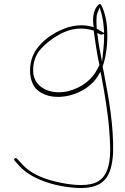

<svg xmlns="http://www.w3.org/2000/svg" viewBox="-20 -677 627 961"><path d="M51 122C51 124 52 126 53 127L81 158C135 214 240 257 371 264C504 268 538 205 546 91C550 -45 524 -188 501 -307L498 -323C497 -327 495 -335 494 -343V-346L495 -348C510 -391 519 -454 517 -513C517 -548 511 -584 504 -607C496 -635 486 -659 479 -657C478 -657 476 -656 474 -654C453 -637 442 -599 447 -556L449 -541L434 -545C347 -566 263 -522 215 -485C175 -453 145 -415 135 -367C124 -313 133 -267 158 -235C189 -202 244 -181 323 -198C389 -213 442 -251 470 -296L483 -318L488 -293C503 -214 521 -107 527 -22C535 85 542 206 454 239C401 258 323 247 263 233C189 216 130 188 94 148L65 117C64 116 60 114 59 114C55 114 51 118 51 122ZM147 -305V-306C142 -353 154 -391 175 -421C205 -458 250 -493 301 -516C354 -539 402 -538 449 -524C456 -475 465 -406 477 -355L478 -352L468 -333C443 -281 391 -238 319 -220C227 -201 164 -241 150 -294C149 -298 148 -301 147 -305ZM463 -583C463 -593 464 -604 468 -613L479 -640L487 -612C493 -589 498 -565 500 -531L501 -512L485 -521C474 -527 474 -530 464 -533V-539C463 -554 462 -568 463 -583ZM467 -512 483 -504C484 -503 487 -503 489 -504L501 -507V-494C501 -476 500 -456 498 -436L491 -367L478 -435C474 -456 471 -477 469 -494Z"/></svg>

Font: Stray Cat
Style: ExLtExt
Weight: 200
Version: Version 1.0